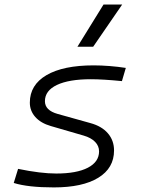

<svg xmlns="http://www.w3.org/2000/svg" viewBox="-20 -815 626 845"><path d="M216.8 9.8Q103 9.8 40.5 -9.8L59.6 -71.8Q159.2 -51.3 227.5 -51.3Q317.4 -51.3 366.7 -76.9Q416 -102.5 416 -148.9Q416 -172.9 398.2 -190.9Q380.4 -209 348.1 -218.3L203.6 -260.3Q159.7 -272.9 135.5 -300Q111.3 -327.1 111.3 -363.3Q111.3 -441.4 184.8 -484.4Q258.3 -527.3 392.1 -527.3Q425.3 -527.3 462.2 -524.4Q499 -521.5 533.7 -516.1L516.6 -458Q432.6 -466.3 379.9 -466.3Q283.7 -466.3 230.7 -441.2Q177.7 -416 177.7 -369.6Q177.7 -329.1 233.9 -313.5L377.4 -273.4Q427.7 -259.8 454.8 -228.3Q481.9 -196.8 481.9 -152.8Q481.9 -75.2 412.6 -32.7Q343.3 9.8 216.8 9.8ZM320.8 -609.4 435.5 -794.9H517.6L390.1 -609.4Z"/></svg>

Font: Cascadia Mono Light
Style: Italic
Weight: 300
Italic angle: -10°
Monospace: yes
Designer: Aaron Bell
Foundry: Saja Typeworks
Version: Version 2404.023; ttfautohint (v1.8.4)